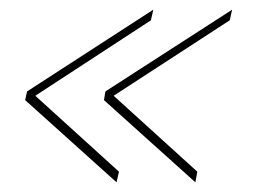

<svg xmlns="http://www.w3.org/2000/svg" viewBox="-20 -457 537 397"><path d="M36 -268 297 -437 292 -415 53 -259 226 -102 221 -80 32 -250ZM198 -268 460 -437 455 -415 215 -259 388 -102 384 -80 195 -250Z"/></svg>

Font: Raleway Thin
Style: Italic
Weight: 100
Italic angle: -12°
Designer: Matt McInerney, Pablo Impallari, Rodrigo Fuenzalida
Foundry: Matt McInerney, Pablo Impallari, Rodrigo Fuenzalida
Version: Version 4.026